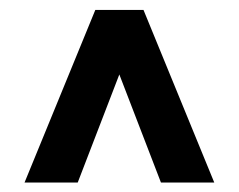

<svg xmlns="http://www.w3.org/2000/svg" viewBox="-20 -732 491 395"><path d="M311.1 -356.5 225.5 -578.8 139.9 -356.5H30.5L176.1 -711.6H275.2L420.8 -356.5Z"/></svg>

Font: Interface
Style: Bold
Weight: 700
Designer: Rasmus Andersson
Foundry: rsms
Version: Version 1.8